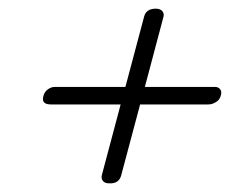

<svg xmlns="http://www.w3.org/2000/svg" viewBox="-20 -565 556 444"><path d="M232.5 -141Q222 -141 217.8 -146.8Q213.5 -152.5 215.5 -160L259 -323.5H97.5Q74.5 -323.5 80.5 -343.5Q83 -353 90.8 -358.5Q98.5 -364 107 -364H270L313.5 -527.5Q318.5 -545 341 -545Q351.5 -544.5 355.8 -538.8Q360 -533 358 -526L315 -364H477Q485 -364 489.2 -358.5Q493.5 -353 490.5 -343.5Q488 -334 479.2 -328.8Q470.5 -323.5 462 -323.5H304L260 -158.5Q254.5 -140 232.5 -141Z"/></svg>

Font: Fraunces 72pt S000
Style: Bold Italic
Weight: 700
Italic angle: -16°
Version: Version 1.000; ttfautohint (v1.8.3)